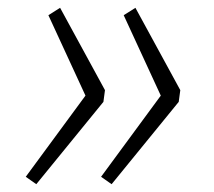

<svg xmlns="http://www.w3.org/2000/svg" viewBox="-20 -534 548 492"><path d="M134 -514 249 -303 245 -273 73 -62 46 -81 199 -289 104 -495ZM327 -514 442 -303 438 -273 266 -62 239 -81 392 -289 297 -495Z"/></svg>

Font: Fira Sans Condensed ExtraLight
Style: Italic
Weight: 275
Width: 3
Italic angle: -8°
Designer: Carrois Corporate & Edenspiekermann AG
Foundry: Carrois Corporate GbR & Edenspiekermann AG
Version: Version 4.203